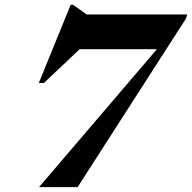

<svg xmlns="http://www.w3.org/2000/svg" viewBox="-20 -764 784 784"><path d="M219.5 -563 366.5 -621 159 -425H138.5L268.5 -744.5H278.5L334 -705H744.5L739.5 -688.5L297 0H139.5L688 -642L640.5 -563Z"/></svg>

Font: Newsreader 60pt
Style: Bold Italic
Weight: 700
Italic angle: -17°
Designer: Hugues Gentile
Foundry: Production Type
Version: Version 1.003